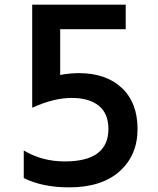

<svg xmlns="http://www.w3.org/2000/svg" viewBox="-20 -768 677 824"><path d="M82 -3.9V-122.1Q161.1 -75.2 257.8 -75.2Q445.3 -75.2 445.3 -214.8Q445.3 -280.3 404.3 -314Q363.3 -347.7 287.1 -347.7Q210.9 -347.7 118.2 -305.7V-748H519.5V-642.6H238.3V-446.3Q280.3 -454.1 318.4 -454.1Q435.5 -454.1 502.9 -390.6Q570.3 -327.1 570.3 -214.4Q570.3 -101.6 493.2 -32.7Q416 36.1 276.4 36.1Q162.1 36.1 82 -3.9Z"/></svg>

Font: GenEi M Gothic v2 Medium
Style: Regular
Weight: 500
Version: Version 2.0